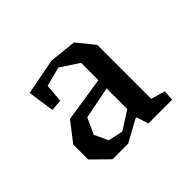

<svg xmlns="http://www.w3.org/2000/svg" viewBox="-90 -836 573 573"><g transform="rotate(-45 196.5 -549.5)"><path d="M130 -429 177 -419 235 -456V-543L133 -523L110 -472ZM307 -427 352 -414 349 -381H249L237 -419H233L164 -381H98L46 -432V-495L93 -556L235 -578V-651L177 -689L116 -673L111 -615L75 -612L63 -696L177 -718L263 -709L307 -655Z"/></g></svg>

Font: Alike Angular
Style: Regular
Weight: 400
Version: Version 1.210